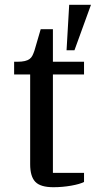

<svg xmlns="http://www.w3.org/2000/svg" viewBox="-20 -776 400 802"><path d="M203 6Q149 6 127.5 -16.5Q106 -39 106 -90V-465H39V-518H51Q71 -518 83.5 -521Q96 -524 103.5 -529.5Q111 -535 115.5 -544Q120 -553 124 -565L150 -654H201V-518H331V-465H201V-54H331V-16Q314 -7 277.5 -0.5Q241 6 203 6ZM269 -756H360L291 -566H258Z"/></svg>

Font: IBM Plex Serif Text
Style: Regular
Weight: 450
Designer: Mike Abbink, Paul van der Laan, Pieter van Rosmalen
Foundry: Bold Monday
Version: Version 3.001